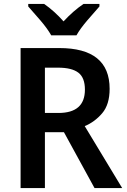

<svg xmlns="http://www.w3.org/2000/svg" viewBox="-20 -959 647 979"><path d="M276 -614Q346 -614 379.5 -588.5Q413 -563 413 -502Q413 -383 278 -383H209V-614ZM282 -714H85V0H209V-285H306L462 0H603L412 -316Q463 -337 501 -381.5Q539 -426 539 -506Q539 -714 282 -714ZM487 -939H406Q354 -904 304 -850Q257 -903 205 -939H124V-926Q150 -897 186 -855Q222 -813 241 -779H370Q389 -813 425.5 -855.5Q462 -898 487 -926Z"/></svg>

Font: Noto Sans Display Medium
Style: Regular
Weight: 500
Designer: Monotype Design Team
Foundry: Monotype Imaging Inc.
Version: Version 1.900